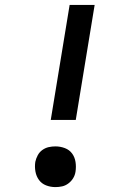

<svg xmlns="http://www.w3.org/2000/svg" viewBox="-20 -755 540 783"><path d="M187 -266 264 -735H366L289 -266ZM206 8Q186 8 168 1Q150 -6 139 -21Q128 -36 124.5 -55.5Q121 -75 124 -95Q127 -109 134 -122Q141 -135 153 -143.5Q165 -152 178.5 -155Q192 -158 206 -158Q226 -158 244.5 -151Q263 -144 274 -129Q285 -114 288 -94.5Q291 -75 288 -55Q286 -41 278.5 -28.5Q271 -16 259 -7Q247 2 233.5 5Q220 8 206 8Z"/></svg>

Font: Iosevka Term Curly SmBd Obl
Style: Regular
Weight: 600
Italic angle: -9°
Designer: Belleve Invis
Foundry: Belleve Invis
Version: Version 32.3.0